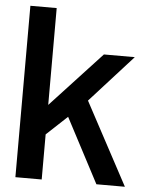

<svg xmlns="http://www.w3.org/2000/svg" viewBox="-55 -831 692 876"><g transform="rotate(5 291.0 -392.5)"><path d="M262 -299.5 419.5 0H550L344.5 -383.5ZM48.5 0H169V-206.5L268 -299L343.5 -372L543.5 -593H402L169 -341.5V-785H48.5Z"/></g></svg>

Font: Anybody Thin Medium
Style: Regular
Weight: 500
Version: Version 1.113;gftools[0.9.25]